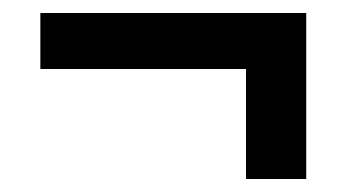

<svg xmlns="http://www.w3.org/2000/svg" viewBox="-20 -426 532 295"><path d="M358 -151V-320H42V-406H450.5V-151Z"/></svg>

Font: Cabin SemiCondensed SemiBold
Style: Regular
Weight: 600
Width: 4
Designer: Pablo Impallari
Foundry: Pablo Impallari. http://www.impallari.com Igino Marini. http://www.ikern.com
Version: Version 3.001